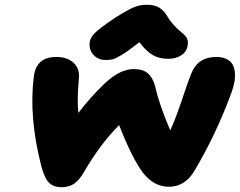

<svg xmlns="http://www.w3.org/2000/svg" viewBox="-20 -868 1006 806"><path d="M422.9 -616.2Q392.6 -616.2 373.3 -636.7Q354 -657.2 356 -687Q357.4 -707.5 376.5 -727.8Q395.5 -748 463.9 -793.9Q515.6 -826.2 541.5 -837.2Q567.4 -848.1 596.2 -848.1Q628.4 -848.1 648.2 -836.2Q668 -824.2 682.1 -799.8Q693.8 -779.8 708.7 -763.7Q723.6 -747.6 734.4 -738.8Q745.1 -730 754.4 -720.9Q763.7 -711.9 767.1 -700.7Q770.5 -689.5 767.1 -673.8Q762.7 -649.4 740 -635.3Q717.3 -621.1 687 -621.1Q648.9 -621.1 621.8 -636.5Q594.7 -651.9 564.9 -690.9Q521 -655.8 492.9 -638.7Q464.8 -621.6 453.1 -618.9Q441.4 -616.2 422.9 -616.2ZM689 -84Q625.5 -84 579.1 -144Q533.7 -205.6 480 -342.8Q400.4 -263.2 332 -145Q313 -111.8 291.3 -96.9Q269.5 -82 237.8 -82Q206.5 -82 187.3 -99.6Q168 -117.2 153.8 -168.9Q100.1 -377 122.1 -547.9Q132.8 -628.9 215.8 -628.9Q263.2 -628.9 289.6 -603.8Q315.9 -578.6 311 -536.1Q302.7 -447.3 309.1 -394Q359.9 -460.9 419.9 -518.1Q484.4 -578.1 541 -578.1Q580.6 -578.1 601.3 -559.6Q622.1 -541 631.8 -503.9Q648.9 -426.8 694.8 -320.8Q718.8 -373 749.3 -465.1Q779.8 -557.1 791 -576.2Q819.8 -628.9 888.2 -628.9Q915 -628.9 932.6 -619.4Q950.2 -609.9 957.8 -594.7Q965.3 -579.6 966.3 -559.3Q967.3 -539.1 963.1 -519Q959 -499 951.2 -478Q886.2 -301.3 793.9 -147Q754.4 -84 689 -84Z"/></svg>

Font: Shantell Sans Irregular Bouncy
Style: Italic
Weight: 800
Italic angle: -11.31°
Designer: Stephen Nixon, Anya Danilova, Shantell Martin
Foundry: Arrow Type
Version: Version 1.006;[9816181b4]